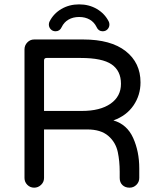

<svg xmlns="http://www.w3.org/2000/svg" viewBox="-20 -866 735 892"><path d="M207 -752Q207 -759.8 210 -765.6Q228.5 -802.7 265.1 -824.2Q301.8 -845.7 347.7 -845.7Q393.6 -845.7 430.2 -824.2Q466.8 -802.7 485.4 -765.6Q488.3 -759.8 488.3 -752Q488.3 -739.3 479.5 -730Q470.7 -720.7 457 -720.7Q437.5 -720.7 428.7 -740.2Q418 -762.7 397 -774.9Q376 -787.1 347.7 -787.1Q319.3 -787.1 298.3 -774.9Q277.3 -762.7 266.6 -740.2Q257.8 -720.7 238.3 -720.7Q224.6 -720.7 215.8 -730Q207 -739.3 207 -752ZM627 -84V-39.1Q627 -20.5 613.8 -7.3Q600.6 5.9 582 5.9Q561.5 5.9 548.8 -6.3Q536.1 -18.6 536.1 -39.1V-68.4Q536.1 -117.2 527.3 -159.2Q517.6 -205.1 482.9 -234.9Q448.2 -264.6 385.7 -264.6H184.6V-39.1Q184.6 -20.5 170.9 -7.3Q157.2 5.9 138.7 5.9Q120.1 5.9 106.9 -7.3Q93.8 -20.5 93.8 -39.1V-636.7Q93.8 -655.3 106.9 -668.9Q120.1 -682.6 138.7 -682.6H366.2Q495.1 -682.6 564 -628.4Q632.8 -574.2 632.8 -483.4Q632.8 -423.8 600.1 -376Q567.4 -328.1 506.8 -306.6Q570.3 -288.1 598.6 -225.1Q627 -162.1 627 -84ZM542 -476.6Q542 -537.1 498.5 -566.9Q455.1 -596.7 355.5 -596.7H196.3Q184.6 -596.7 184.6 -585V-350.6H360.4Q445.3 -350.6 493.7 -384.3Q542 -418 542 -476.6Z"/></svg>

Font: jf-openhuninn-1.1
Style: Regular
Weight: 400
Designer: [Kosugi Maru]
      Designed by Motoya company      

      [Varela Round]
      Joe Prince(Latin component); Avraham Co
Foundry: justfont CO.,LTD.
Version: 1.1